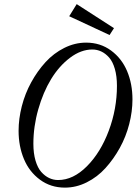

<svg xmlns="http://www.w3.org/2000/svg" viewBox="-20 -879 650 913"><path d="M501 -712.4 309.1 -801.8 344.7 -859.4 522 -745.1ZM288.6 13.2Q221.2 13.2 170.2 -24.4Q119.1 -62 93.8 -122.8Q68.4 -183.6 68.4 -256.8Q68.4 -314 83.7 -374Q99.1 -434.1 128.4 -487.5Q157.7 -541 196.5 -583.5Q235.4 -626 285.6 -651.1Q335.9 -676.3 389.6 -676.3Q457 -676.3 508.1 -638.7Q559.1 -601.1 584.5 -540.5Q609.9 -480 609.9 -406.2Q609.9 -349.1 594.5 -289.1Q579.1 -229 549.6 -175.5Q520 -122.1 481.4 -79.6Q442.9 -37.1 392.6 -12Q342.3 13.2 288.6 13.2ZM256.3 -22.9Q328.1 -22.9 393.3 -88.4Q458.5 -153.8 497.3 -257.6Q536.1 -361.3 536.1 -470.7Q536.1 -516.6 526.1 -551.3Q516.1 -585.9 498.8 -605.5Q481.4 -625 461.4 -634.3Q441.4 -643.6 418.9 -643.6Q365.2 -643.6 313.2 -604.5Q261.2 -565.4 223.1 -502.9Q185.1 -440.4 161.9 -358.9Q138.7 -277.3 138.7 -195.8Q138.7 -149.9 148.9 -115.2Q159.2 -80.6 176.3 -61.3Q193.4 -42 213.6 -32.5Q233.9 -22.9 256.3 -22.9Z"/></svg>

Font: Elstob
Style: Italic
Weight: 400
Italic angle: -20°
Designer: Peter S. Baker
Version: Version 1.015